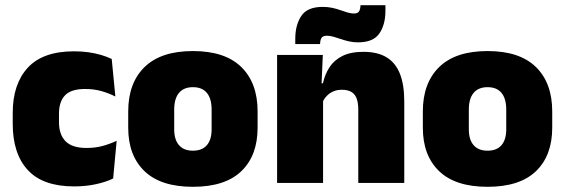

<svg xmlns="http://www.w3.org/2000/svg" viewBox="-20 -704 2174 739"><path d="M265.5 13.5Q145 13.5 87 -49.5Q29 -112.5 29 -227V-269.5Q29 -380.5 87 -443.5Q145 -506.5 265 -506.5Q294.5 -506.5 321 -502.8Q347.5 -499 370 -492.2Q392.5 -485.5 410 -477L424 -332.5Q399.5 -345 371 -353.2Q342.5 -361.5 307.5 -361.5Q253.5 -361.5 230.2 -337Q207 -312.5 207 -266.5V-234Q207 -186 232.5 -160.2Q258 -134.5 312.5 -134.5Q346.5 -134.5 374.2 -142Q402 -149.5 429 -162L415.5 -17Q388 -3.5 349 5Q310 13.5 265.5 13.5Z M722.5 15Q599 15 536.2 -45.2Q473.5 -105.5 473.5 -212.5V-275Q473.5 -384.5 536.5 -446Q599.5 -507.5 722.5 -507.5Q846 -507.5 908.8 -446Q971.5 -384.5 971.5 -275V-212.5Q971.5 -105.5 909 -45.2Q846.5 15 722.5 15ZM722.5 -124Q758 -124 776.2 -145.2Q794.5 -166.5 794.5 -206V-282Q794.5 -324.5 776.2 -346.5Q758 -368.5 722.5 -368.5Q687.5 -368.5 669 -346.5Q650.5 -324.5 650.5 -282V-206Q650.5 -166.5 669 -145.2Q687.5 -124 722.5 -124Z M1359 0V-283Q1359 -306.5 1353.2 -323.5Q1347.5 -340.5 1333.5 -349.5Q1319.5 -358.5 1295.5 -358.5Q1277 -358.5 1262.5 -352Q1248 -345.5 1237.8 -334.8Q1227.5 -324 1221.5 -310.5L1194.5 -383.5H1223Q1230.5 -418 1248.2 -445.2Q1266 -472.5 1297.8 -488.5Q1329.5 -504.5 1379 -504.5Q1433 -504.5 1467.8 -483.5Q1502.5 -462.5 1519.2 -420.2Q1536 -378 1536 -313.5V0ZM1046.5 0V-492.5H1222.5L1217 -366L1223.5 -348V0ZM1358 -541Q1340 -541 1323.2 -544.8Q1306.5 -548.5 1291.5 -553.8Q1276.5 -559 1263 -562.8Q1249.5 -566.5 1238 -566.5Q1223.5 -566.5 1218 -558.8Q1212.5 -551 1212 -535V-534.5H1116.5V-554.5Q1116.5 -608 1139.8 -642.8Q1163 -677.5 1222 -677.5Q1242 -677.5 1259 -673.8Q1276 -670 1290.5 -664.8Q1305 -659.5 1318 -655.8Q1331 -652 1342.5 -652Q1356.5 -652 1361.8 -660Q1367 -668 1367.5 -683.5V-684H1463.5V-662.5Q1463.5 -609 1440 -575Q1416.5 -541 1358 -541Z M1856.5 15Q1733 15 1670.2 -45.2Q1607.5 -105.5 1607.5 -212.5V-275Q1607.5 -384.5 1670.5 -446Q1733.5 -507.5 1856.5 -507.5Q1980 -507.5 2042.8 -446Q2105.5 -384.5 2105.5 -275V-212.5Q2105.5 -105.5 2043 -45.2Q1980.5 15 1856.5 15ZM1856.5 -124Q1892 -124 1910.2 -145.2Q1928.5 -166.5 1928.5 -206V-282Q1928.5 -324.5 1910.2 -346.5Q1892 -368.5 1856.5 -368.5Q1821.5 -368.5 1803 -346.5Q1784.5 -324.5 1784.5 -282V-206Q1784.5 -166.5 1803 -145.2Q1821.5 -124 1856.5 -124Z"/></svg>

Font: Anek Gujarati ExtraBold
Style: Regular
Weight: 800
Version: Version 1.003